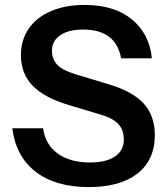

<svg xmlns="http://www.w3.org/2000/svg" viewBox="-20 -751 677 780"><path d="M341 9Q205 9 124.5 -53.5Q44 -116 30 -230H155Q164 -164 214 -127.5Q264 -91 345 -91Q412 -91 447.5 -115.5Q483 -140 483 -184Q483 -223 461 -247Q439 -271 387 -286L257 -325Q158 -355 111.5 -404Q65 -453 65 -527Q65 -589 97 -635Q129 -681 187.5 -706Q246 -731 324 -731Q444 -731 515.5 -672.5Q587 -614 597 -514H472Q461 -574 422 -602.5Q383 -631 317 -631Q259 -631 225 -608Q191 -585 191 -545Q191 -512 211.5 -489Q232 -466 288 -449L420 -409Q519 -380 564 -330Q609 -280 609 -203Q609 -101 538.5 -46Q468 9 341 9Z"/></svg>

Font: Instrument Sans SemiBold
Style: Regular
Weight: 600
Designer: Rodrigo Fuenzalida
Foundry: fragTYPE
Version: Version 1.000;gftools[0.9.28]